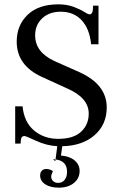

<svg xmlns="http://www.w3.org/2000/svg" viewBox="-20 -662 552 885"><path d="M347 126Q347 160 320.5 181.5Q294 203 251 203Q212 203 188.5 187.5Q165 172 165 147Q165 133 172.5 125Q180 117 193 117Q211 117 224 127Q216 143 216 152Q216 165 225 173Q234 181 248 181Q267 181 278 167Q289 153 289 130Q289 79 236 73L244 12Q194 9 146.5 -13Q99 -35 93 -35Q77 -35 76 -14L75 0H50V-172H84Q91 -99 137 -60.5Q183 -22 248 -22Q319 -22 354 -55Q389 -88 389 -138Q389 -212 288 -255L172 -308Q57 -361 57 -470Q57 -545 107 -593.5Q157 -642 249 -642Q288 -642 319 -630.5Q350 -619 367.5 -607.5Q385 -596 393 -596Q406 -596 408 -617L409 -636H434V-458H400Q393 -529 356.5 -568.5Q320 -608 260 -608Q207 -608 174.5 -577.5Q142 -547 142 -499Q142 -422 230 -381L347 -329Q472 -272 472 -167Q472 -88 416 -39Q360 10 267 12L261 55Q301 58 324 77.5Q347 97 347 126ZM224 72 236 73 235 81Z"/></svg>

Font: Arapey
Style: Regular
Weight: 400
Designer: Eduardo Rodriguez Tunni
Foundry: Eduardo Rodriguez Tunni
Version: Version 4.000